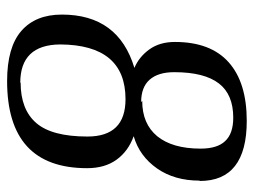

<svg xmlns="http://www.w3.org/2000/svg" viewBox="-107 -598 714 540"><g transform="rotate(90 250.0 -328.0)"><path d="M489 -533 488 -532Q488 -462 454 -413Q419 -363 363 -347Q405 -332 429 -299Q453 -266 453 -216Q453 9 208 9Q113 9 67 -31Q21 -71 21 -145Q21 -304 171 -349Q140 -362 119 -391Q98 -420 98 -463Q98 -563 155 -614Q212 -665 320 -665Q489 -665 489 -533ZM213 -28 212 -29Q288 -29 326 -73Q364 -117 364 -217Q364 -324 259 -324Q106 -324 105 -140Q106 -28 213 -28ZM267 -368 264 -371Q328 -371 363 -413Q398 -456 398 -535Q398 -582 377 -604Q356 -627 311 -627Q246 -627 215 -587Q183 -546 183 -461Q183 -416 204 -392Q225 -368 267 -368Z"/></g></svg>

Font: Libra Serif Modern
Style: Italic
Weight: 400
Italic angle: -12°
Designer: Stefan Peev, Context Ltd
Foundry: Stefan Peev, Context Ltd
Version: Version 1.000